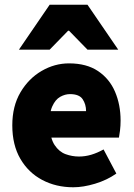

<svg xmlns="http://www.w3.org/2000/svg" viewBox="-20 -780 566 812"><path d="M290 12Q217 12 158.5 -19Q100 -50 66 -108.5Q32 -167 32 -250Q32 -331 66.5 -389.5Q101 -448 156 -480Q211 -512 272 -512Q346 -512 394.5 -479.5Q443 -447 466.5 -392Q490 -337 490 -270Q490 -248 487.5 -227.5Q485 -207 483 -198H168L166 -310H344Q344 -339 329.5 -360.5Q315 -382 276 -382Q255 -382 234.5 -370.5Q214 -359 201 -330Q188 -301 190 -250Q192 -195 211 -166.5Q230 -138 257.5 -128Q285 -118 314 -118Q340 -118 365.5 -125.5Q391 -133 418 -148L472 -46Q432 -18 382 -3Q332 12 290 12ZM60 -570 190 -760H350L480 -570H350L272 -650H268L190 -570Z"/></svg>

Font: Source Sans 3 ExtraLight Black
Style: Regular
Weight: 900
Version: Version 3.052;hotconv 1.1.0;makeotfexe 2.6.0